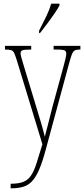

<svg xmlns="http://www.w3.org/2000/svg" viewBox="-20 -786 458 1046"><path d="M38 215Q81 215 106.5 205Q132 195 148.5 171Q165 147 178.5 105Q192 63 211 0L73 -453Q64 -482 58 -495.5Q52 -509 41.5 -512.5Q31 -516 8 -516H7V-536H150V-516H147Q113 -516 102.5 -512Q92 -508 92 -495Q92 -487 97.5 -468.5Q103 -450 111 -423L171 -225Q190 -164 204 -116Q218 -68 224 -41Q231 -69 242 -110Q253 -151 265 -201L326 -424Q332 -447 336.5 -465Q341 -483 341 -494Q341 -505 333.5 -510.5Q326 -516 290 -516H272V-536H418V-516H413Q395 -516 386 -510.5Q377 -505 370.5 -487Q364 -469 354 -432L229 30Q211 97 193 138.5Q175 180 154 202Q133 224 105 232Q77 240 39 240H38ZM193 -619Q216 -663 232.5 -697.5Q249 -732 259 -766H304V-756Q295 -739 277 -712.5Q259 -686 238 -658Q217 -630 198 -606H193Z"/></svg>

Font: Noto Serif Khmer ExtraCondensed Thin
Style: Regular
Weight: 100
Width: 2
Designer: Danh Hong and the Monotype Design Team
Foundry: Monotype Imaging Inc.
Version: Version 2.004; ttfautohint (v1.8.4.7-5d5b)